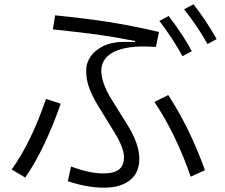

<svg xmlns="http://www.w3.org/2000/svg" viewBox="-20 -836 1040 889"><path d="M941 -632Q888 -725 832 -793L876 -816Q935 -741 983 -655ZM294 3 309 -65Q395 -33 458 -33Q507 -33 530.5 -51Q554 -69 554 -108Q554 -150 513 -218L435 -345Q407 -391 393 -429Q379 -467 379 -509Q379 -545 400 -575Q421 -605 460 -623.5Q499 -642 552 -642H579Q597 -642 605 -641L606 -646Q510 -665 434 -675.5Q358 -686 225 -700L235 -765Q375 -751 481.5 -734.5Q588 -718 716 -688L702 -619Q664 -621 648 -621Q553 -621 501.5 -592.5Q450 -564 449 -509Q449 -452 497 -375L573 -253Q625 -168 625 -100Q625 -36 581.5 -1.5Q538 33 461 33Q384 33 294 3ZM825 -576Q782 -655 718 -739L761 -762Q833 -667 868 -599ZM863 -18Q795 -215 695 -364L759 -396Q858 -245 929 -48ZM34 -51Q125 -178 193 -378L261 -356Q229 -262 186.5 -172Q144 -82 97 -14Z"/></svg>

Font: IBM Plex Sans SC
Style: Regular
Weight: 400
Designer: Mike Abbink; Paul van der Laan; Pieter van Rosmalen; Eunyou Noh; Wujin Sim; Chorong Kim; Dohee Lee; Yejin We; Jinhee Kim
Foundry: Sandoll Inc.
Version: Version 1.000